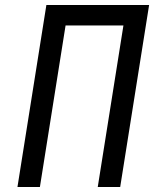

<svg xmlns="http://www.w3.org/2000/svg" viewBox="-20 -750 640 770"><path d="M50 0 166 -730H578L462 0H372L475 -648H243L140 0Z"/></svg>

Font: NKDuy Mono
Style: Italic
Weight: 400
Italic angle: -9°
Monospace: yes
Designer: NKDuy
Foundry: NKDuy
Version: Version 2.251; ttfautohint (v1.8.4.7-5d5b)